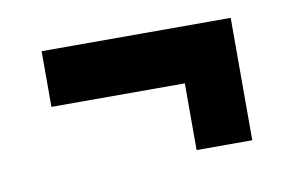

<svg xmlns="http://www.w3.org/2000/svg" viewBox="-39 -356 525 343"><g transform="rotate(-10 223.5 -185.0)"><path d="M294 -195H52V-296H395V-74H294Z"/></g></svg>

Font: Saira ExtraCondensed
Style: Bold
Weight: 700
Width: 2
Designer: Hector Gatti with collaboration of the Omnibus-Type team
Foundry: Omnibus-Type
Version: Version 0.072; ttfautohint (v1.8)